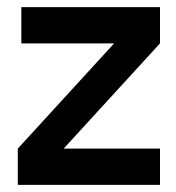

<svg xmlns="http://www.w3.org/2000/svg" viewBox="-20 -520 495 540"><path d="M40 -500H430V-398L159 -102H430V0H30V-102L301 -398H40Z"/></svg>

Font: PT Root UI Web Bold
Style: Regular
Weight: 700
Designer: Vitaly Kuzmin
Foundry: ParaType Ltd.
Version: Version 1.000W